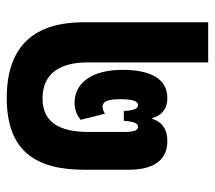

<svg xmlns="http://www.w3.org/2000/svg" viewBox="-54 -570 637 569"><g transform="rotate(90 264.5 -285.5)"><path d="M270 13C429 13 483 -74 483 -217V-349C483 -433 446 -463 398 -463C365 -463 342 -449 332 -418H330C321 -450 299 -463 271 -463C212 -463 187 -411 187 -330C187 -240 225 -188 285 -188C305 -188 322 -195 335 -206L317 -278C309 -273 302 -271 296 -271C279 -271 274 -291 274 -324C274 -358 279 -376 291 -376C304 -376 307 -360 309 -334H338C340 -360 344 -376 356 -376C366 -376 371 -364 371 -337V-229C371 -146 344 -93 272 -93C196 -93 165 -147 165 -226V-584H46V-215C46 -73 112 13 270 13Z"/></g></svg>

Font: Noto Sans Thai UI ExtCond
Style: Bold
Weight: 700
Width: 2
Designer: Monotype Design Team
Foundry: Monotype Imaging Inc.
Version: Version 2.000